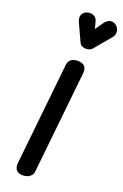

<svg xmlns="http://www.w3.org/2000/svg" viewBox="-250 -1459 975 1524"><g transform="rotate(20 238.0 -697.0)"><path d="M160.5 0Q125.5 0 108.2 -21.8Q91 -43.5 94.5 -75.5L185.5 -940.5Q189 -973.5 211 -988.8Q233 -1004 267 -1004Q286.5 -1004 304 -997Q321.5 -990 331.2 -972.2Q341 -954.5 337.5 -922L247 -60Q244.5 -35.5 222 -17.8Q199.5 0 160.5 0ZM293.5 -1115.5Q276.5 -1115.5 260.2 -1122Q244 -1128.5 234.5 -1148.5L168.5 -1292.5Q151 -1331 163.2 -1356.5Q175.5 -1382 202.5 -1390Q229.5 -1398.5 255.8 -1387.5Q282 -1376.5 288.5 -1350L305.5 -1287.5L351 -1352.5Q375.5 -1386.5 403.2 -1389Q431 -1391.5 452.5 -1372.5Q473.5 -1353 476 -1325.8Q478.5 -1298.5 461 -1277L346 -1139.5Q335 -1126.5 321.2 -1121Q307.5 -1115.5 293.5 -1115.5Z"/></g></svg>

Font: Edu NSW ACT Cursive
Style: Regular
Weight: 400
Designer: Tina and Corey Anderson, Eben Sorkin, Mirko Velimirovic
Foundry: Sorkin Type Co.
Version: Version 2.000